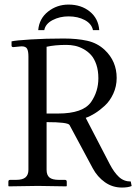

<svg xmlns="http://www.w3.org/2000/svg" viewBox="-20 -825 615 851"><path d="M149.4 -691.4Q153.8 -742.7 193.1 -773.7Q232.4 -804.7 283.7 -804.7Q339.8 -804.7 377.9 -773.9Q416 -743.2 419.9 -691.4H392.1Q386.2 -719.7 355.7 -736.1Q325.2 -752.4 283.7 -752.4Q244.6 -752.4 212.9 -735.8Q181.2 -719.2 176.3 -691.4ZM416 -478Q416 -512.2 407 -538.8Q397.9 -565.4 383.5 -581.3Q369.1 -597.2 349.9 -607.7Q330.6 -618.2 312 -622.1Q293.5 -626 273.9 -626Q223.6 -626 186.5 -617.7V-321.8H237.3Q347.7 -321.8 383.8 -373Q416 -419.9 416 -478ZM497.1 -479.5Q497.1 -442.4 482.2 -409.9Q467.3 -377.4 444.3 -356.4Q421.4 -335.4 400.1 -322.3Q378.9 -309.1 359.9 -302.7L466.3 -97.7Q485.4 -61 507.1 -40.8Q528.8 -20.5 559.6 -20.5L563.5 -0.5Q547.4 6.3 520.5 6.3Q478.5 6.3 445.1 -17.3Q411.6 -41 391.1 -79.1L288.1 -271Q280.3 -283.7 186.5 -283.7V-72.3Q186.5 -48.8 199.2 -38.3Q211.9 -27.8 241.2 -27.8H267.6Q275.9 -27.8 275.9 -19.5V-1L273.9 1Q187 -1 147.9 -1L19 1L17.1 -1V-19.5Q17.1 -27.8 24.9 -27.8H51.3Q80.6 -27.8 93.3 -39.1Q106 -50.3 106 -72.3V-574.2Q106 -598.1 100.1 -608.9Q94.2 -619.6 76.2 -619.6Q71.3 -619.6 69.3 -619.1L39.1 -616.2Q31.2 -616.2 31.2 -623V-641.6Q48.8 -646 115 -650.1Q181.2 -654.3 262.7 -654.3Q321.8 -654.3 366.7 -644.3Q411.6 -634.3 444.3 -603.5Q497.1 -553.7 497.1 -479.5Z"/></svg>

Font: Libertinage
Style: f
Weight: 400
Designer: OSP
Foundry: OSP
Version: Version 1.0; 2008; OFL relea